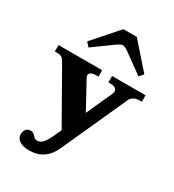

<svg xmlns="http://www.w3.org/2000/svg" viewBox="-228 -897 1124 1239"><g transform="rotate(30 334.0 -277.0)"><path d="M185 -553 158 -583 321 -768H421L584 -583L557 -553L415 -656Q385 -677 371 -677Q357 -677 327 -656ZM658 -470V-422H641Q619 -422 600 -412.5Q581 -403 573 -383L355 99Q303 214 185 214Q138 214 112 196.5Q86 179 86 151Q86 130 96.5 114Q107 98 133 98Q144 98 152 103.5Q160 109 169 119Q182 134 193 134Q223 134 241.5 111Q260 88 277 50L302 -4L85 -386Q74 -406 62 -414Q50 -422 34 -422H10V-470H335V-422H311Q292 -422 280 -414.5Q268 -407 268 -394Q268 -387 272 -379L381 -179L468 -371Q473 -383 473 -390Q473 -406 460 -414Q447 -422 433 -422H409V-470Z"/></g></svg>

Font: Taviraj Black
Style: Regular
Weight: 900
Designer: Katatrad Team
Foundry: CadsonDemak
Version: Version 1.030